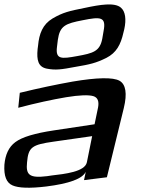

<svg xmlns="http://www.w3.org/2000/svg" viewBox="-83 -826 641 873"><path d="M403 -20 480 -335C496 -401 489 -443 460 -459C431 -475 359 -474 247 -455C174 -442 93 -425 7 -404L0 -336C80 -357 153 -373 218 -384C279 -394 320 -395 341 -389C361 -383 368 -366 363 -338L347 -261L161 -233C75 -220 18 -203 -13 -180C-43 -158 -59 -123 -63 -77C-66 -26 -54 5 -26 17C1 29 52 31 127 22C231 9 292 -13 307 -45L299 -7ZM40 -88C46 -157 62 -168 161 -182L336 -207L312 -88C303 -45 212 -35 151 -28L131 -25C50 -15 34 -31 40 -88ZM482 -693C492 -738 487 -774 467 -791C439 -816 372 -805 302 -790C232 -776 204 -770 156 -742C111 -715 95 -673 90 -618L88 -603C83 -552 91 -522 129 -514C170 -506 196 -510 260 -522C325 -533 353 -539 401 -563C446 -586 466 -623 478 -677ZM268 -571C197 -558 169 -555 176 -612L180 -645C189 -709 215 -719 293 -734C373 -750 401 -751 388 -685L382 -650C371 -592 340 -584 268 -571Z"/></svg>

Font: Gamestation Warped
Style: Italic
Weight: 400
Designer: Jonas Hecksher
Foundry: Jonas Hecksher, Playtypeª, e-types AS
Version: Version 1.003